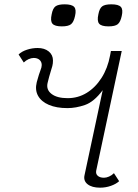

<svg xmlns="http://www.w3.org/2000/svg" viewBox="-20 -854 640 888"><path d="M443 14Q405 14 385 -2Q365 -18 371 -44L455 -437Q415 -383 373 -368.5Q331 -354 292 -354Q241 -354 206 -369Q171 -384 156 -411Q141 -438 150 -474Q161 -514 167 -528.5Q173 -543 173 -553Q173 -568 163 -577Q153 -586 136 -586Q125 -586 112.5 -580.5Q100 -575 90 -565L66 -602Q80 -616 104.5 -624Q129 -632 154 -632Q186 -632 205.5 -616Q225 -600 225 -574Q225 -560 222 -548.5Q219 -537 213.5 -520Q208 -503 200 -470Q193 -439 218.5 -419.5Q244 -400 293 -400Q341 -400 381 -424.5Q421 -449 449.5 -493.5Q478 -538 489 -597L493 -618H543L425 -65Q422 -50 432 -41Q442 -32 461 -32Q472 -32 484.5 -37.5Q497 -43 507 -53L531 -16Q517 -3 493 5.5Q469 14 443 14ZM482 -732Q449 -732 438.5 -744.5Q428 -757 435 -788Q440 -815 452.5 -824.5Q465 -834 495 -834Q528 -834 539 -822Q550 -810 543 -780Q537 -752 524.5 -742Q512 -732 482 -732ZM266 -732Q233 -732 222.5 -744.5Q212 -757 219 -788Q224 -815 236.5 -824.5Q249 -834 279 -834Q312 -834 323 -822Q334 -810 327 -780Q321 -752 308.5 -742Q296 -732 266 -732Z"/></svg>

Font: Victor Mono Thin
Style: Italic
Weight: 100
Italic angle: -12°
Monospace: yes
Designer: Rune Bjørnerås
Version: Version 1.561;gftools[0.9.30]